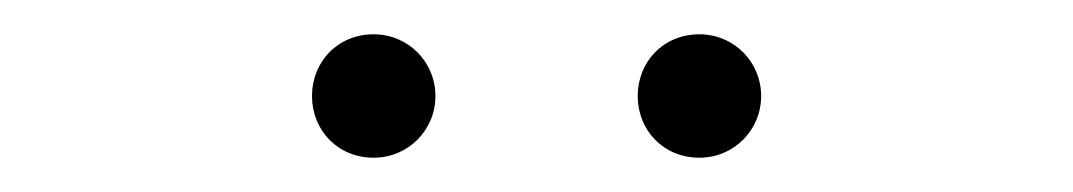

<svg xmlns="http://www.w3.org/2000/svg" viewBox="-20 -754 626 112"><path d="M198 -662C218 -662 234 -678 234 -698C234 -718 218 -734 198 -734C177 -734 162 -718 162 -698C162 -678 177 -662 198 -662ZM388 -662C408 -662 424 -678 424 -698C424 -718 408 -734 388 -734C367 -734 352 -718 352 -698C352 -678 367 -662 388 -662Z"/></svg>

Font: Harano Aji Gothic KR ExtraLight
Style: Regular
Weight: 250
Foundry: Masamichi Hosoda
Version: HaranoAjiGothicKR-ExtraLight version 20220220;ttx 4.29.1